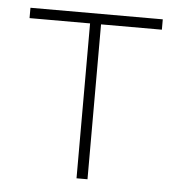

<svg xmlns="http://www.w3.org/2000/svg" viewBox="-44 -569 566 610"><g transform="rotate(5 239.5 -263.5)"><path d="M222 0H257V-494H451V-527H29V-494H222Z"/></g></svg>

Font: Source Han Sans JP VF
Style: Regular
Weight: 250
Designer: Ryoko NISHIZUKA 西塚涼子 (kana, bopomofo & ideographs); Paul D. Hunt (Latin, Greek & Cyrillic); Sandoll Communications 산돌커뮤니
Foundry: Adobe
Version: Version 2.004;hotconv 1.0.118;makeotfexe 2.5.65603